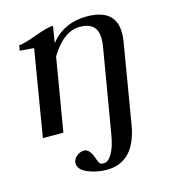

<svg xmlns="http://www.w3.org/2000/svg" viewBox="-100 -533 729 815"><g transform="rotate(-15 265.0 -125.5)"><path d="M148 139Q148 122 163.5 109Q179 96 197 96Q221 96 236 140Q240 151 241 153.5Q242 156 245.5 162Q249 168 253.5 169Q258 170 265 170Q284 170 301 141.5Q318 113 327 58L390 -315Q392 -325 392 -344Q392 -416 315 -416Q244 -416 186 -321L132 0H42L105 -379Q45 -384 43 -384L47 -407Q66 -407 125 -428.5Q184 -450 207 -450L195 -377Q255 -451 354 -451Q482 -451 482 -345Q482 -328 479 -308L420 44Q393 200 270 200Q225 200 186.5 183.5Q148 167 148 139Z"/></g></svg>

Font: Judson
Style: Italic
Weight: 400
Italic angle: -9.5°
Version: Version 20110429